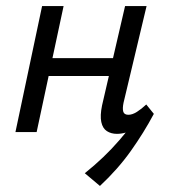

<svg xmlns="http://www.w3.org/2000/svg" viewBox="-20 -436 560 634"><path d="M366 6Q347 6 333 -3Q319 -12 314.5 -33Q310 -54 317 -88L393 -416H464L388 -97Q384 -78 387 -67.5Q390 -57 404 -57Q417 -57 432 -66.5Q447 -76 463 -91L488 -60Q458 -30 427 -12Q396 6 366 6ZM31 0 119 -416H190L101 0ZM102 -185 115 -244H392L379 -185ZM310 178 260 136Q325 84 374 27Q423 -30 463 -89L488 -60Q455 2 412 62.5Q369 123 310 178Z"/></svg>

Font: Ysabeau Office Medium
Style: Italic
Weight: 500
Italic angle: -12°
Designer: Christian Thalmann (Catharsis Fonts)
Version: Version 2.001;gftools[0.9.30]; featfreeze: tnum,lnum,ss02